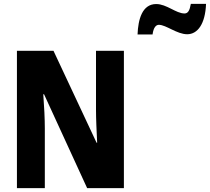

<svg xmlns="http://www.w3.org/2000/svg" viewBox="-20 -978 1091 998"><path d="M695 -799H773C778 -837 792 -849 806 -849C843 -849 900 -800 953 -800C1007 -800 1047 -853 1051 -958H972C966 -923 957 -908 939 -908C895 -908 846 -957 792 -957C719 -957 698 -877 695 -799ZM624 0V-714H479V-406C479 -361 482 -297 485 -236H482L258 -714H68V0H213V-311C213 -357 210 -422 205 -488H209L433 0Z"/></svg>

Font: Noto Sans Thai Looped Condensed ExtraBold
Style: Regular
Weight: 800
Width: 3
Designer: Sasikarn Vongin, Ben Mitchell
Foundry: The Fontpad Ltd
Version: Version 1.001